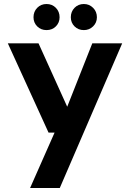

<svg xmlns="http://www.w3.org/2000/svg" viewBox="-20 -717 649 957"><path d="M130 220 252 -56H222L19 -501H172L315 -185L440 -501H589L278 220ZM212 -567Q184 -567 165.5 -585.5Q147 -604 147 -631Q147 -659 165.5 -678Q184 -697 212 -697Q240 -697 258.5 -678Q277 -659 277 -631Q277 -604 258.5 -585.5Q240 -567 212 -567ZM398 -567Q370 -567 351.5 -585.5Q333 -604 333 -631Q333 -659 351.5 -678Q370 -697 398 -697Q425 -697 444 -678Q463 -659 463 -631Q463 -604 444 -585.5Q425 -567 398 -567Z"/></svg>

Font: DM Sans 18pt ExtraBold
Style: Regular
Weight: 800
Designer: Colophon Foundry, Jonny Pinhorn
Foundry: Colophon Foundry
Version: Version 4.004;gftools[0.9.30]